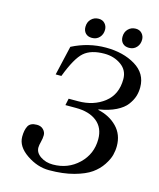

<svg xmlns="http://www.w3.org/2000/svg" viewBox="-126 -937 863 1041"><g transform="rotate(15 305.5 -416.5)"><path d="M447 -787Q447 -814 464 -831Q481 -848 506 -848Q528 -848 541 -833.5Q554 -819 554 -799Q554 -773 538 -755.5Q522 -738 496 -738Q473 -738 460 -751.5Q447 -765 447 -787ZM239 -787Q239 -814 256 -831Q273 -848 298 -848Q320 -848 333 -833.5Q346 -819 346 -799Q346 -773 330 -755.5Q314 -738 288 -738Q265 -738 252 -751.5Q239 -765 239 -787ZM62 -123Q62 -160 74 -183Q86 -206 123 -206Q146 -206 159.5 -192Q173 -178 173 -161Q173 -143 167.5 -122.5Q162 -102 162 -89Q162 -60 191.5 -40Q221 -20 261 -20Q346 -20 405 -76.5Q464 -133 464 -216Q464 -280 421 -314.5Q378 -349 303 -349H244L252 -387H305Q392 -387 451.5 -433.5Q511 -480 511 -566Q511 -616 471 -644.5Q431 -673 377 -673Q302 -673 262.5 -638.5Q223 -604 182 -496H150L188 -661Q278 -707 376 -707Q474 -707 542.5 -665.5Q611 -624 611 -547Q611 -520 603.5 -496Q596 -472 577 -446.5Q558 -421 519 -401.5Q480 -382 424 -373L423 -370Q488 -356 529.5 -313.5Q571 -271 571 -206Q571 -181 564.5 -155.5Q558 -130 537 -98Q516 -66 482 -42Q448 -18 388 -1.5Q328 15 249 15Q184 15 123 -26.5Q62 -68 62 -123Z"/></g></svg>

Font: Heuristica
Style: Italic
Weight: 400
Italic angle: -13°
Version: Version 1.0.2